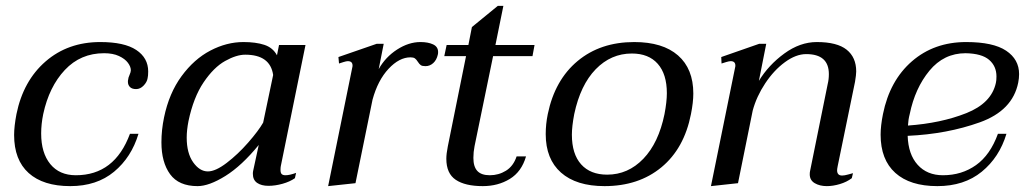

<svg xmlns="http://www.w3.org/2000/svg" viewBox="-20 -623 3486 653"><path d="M28 -164Q28 -193 36 -235Q59 -348 135 -414Q211 -480 321 -480Q403 -480 443.5 -453Q484 -426 484 -380Q484 -365 482 -357Q480 -344 468.5 -332Q457 -320 443 -320Q429 -320 422 -327Q415 -334 415 -345Q415 -350 416 -353Q416 -358 420.5 -368Q425 -378 425 -384Q425 -396 415 -409.5Q405 -423 384.5 -432.5Q364 -442 334 -442Q254 -442 200.5 -385Q147 -328 127 -235Q120 -201 120 -169Q120 -103 151 -65Q182 -27 238 -27Q370 -27 422 -168H451Q427 -88 368 -39Q309 10 219 10Q127 10 77.5 -34.5Q28 -79 28 -164Z M529 -139Q529 -181 538 -224Q555 -306 597.5 -364Q640 -422 695.5 -451Q751 -480 808 -480Q850 -480 879 -470.5Q908 -461 922 -435L929 -470H1019L935 -58Q934 -53 934 -45Q934 -35 938 -31Q942 -27 951 -27Q965 -27 987 -35L983 -17Q966 -5 941 2Q916 9 893 9Q869 9 854.5 -1Q840 -11 840 -32Q840 -38 841 -42L860 -130Q802 -59 746.5 -24.5Q691 10 652 10Q588 10 558.5 -30.5Q529 -71 529 -139ZM875 -206 909 -368Q899 -437 814 -437Q784 -437 745.5 -415.5Q707 -394 672.5 -343Q638 -292 621 -211Q615 -180 615 -155Q615 -102 637 -71Q659 -40 687 -40Q713 -40 751 -69Q789 -98 824 -138Q859 -178 875 -206Z M1470 -446Q1470 -440 1469 -437Q1465 -419 1453.5 -408.5Q1442 -398 1427 -398Q1416 -398 1411 -401.5Q1406 -405 1401 -413Q1396 -421 1391 -424.5Q1386 -428 1376 -428Q1338 -428 1301.5 -389Q1265 -350 1247 -284L1189 0L1096 10L1178 -393Q1179 -396 1179 -400Q1179 -415 1163 -415Q1158 -415 1148.5 -412Q1139 -409 1133 -407L1131 -429L1261 -474H1285L1268 -388Q1291 -429 1330.5 -454.5Q1370 -480 1410 -480Q1436 -480 1453 -472Q1470 -464 1470 -446Z M1594 -126Q1590 -106 1590 -86Q1590 -56 1603.5 -41.5Q1617 -27 1646 -27Q1676 -27 1701 -42.5Q1726 -58 1737 -91H1769Q1754 -39 1714 -14.5Q1674 10 1622 10Q1562 10 1530 -11.5Q1498 -33 1498 -83Q1498 -100 1503 -125L1565 -432H1491L1499 -470H1573L1585 -531L1673 -603H1692L1665 -470H1798L1791 -432H1657Z M1836 -167Q1836 -201 1843 -235Q1867 -351 1944.5 -415.5Q2022 -480 2137 -480Q2234 -480 2286 -434.5Q2338 -389 2338 -305Q2338 -275 2330 -235Q2307 -118 2229.5 -54Q2152 10 2036 10Q1940 10 1888 -36Q1836 -82 1836 -167ZM2240 -235Q2248 -277 2248 -306Q2248 -371 2217 -406Q2186 -441 2129 -441Q2058 -441 2006 -387.5Q1954 -334 1933 -235Q1925 -193 1925 -165Q1925 -99 1956.5 -64Q1988 -29 2045 -29Q2116 -29 2168 -83Q2220 -137 2240 -235Z M2829 -58Q2827 -48 2827 -44Q2827 -26 2844 -26Q2852 -26 2864.5 -29.5Q2877 -33 2881 -34L2877 -17Q2860 -4 2836.5 3Q2813 10 2792 10Q2768 10 2751 0Q2734 -10 2734 -30Q2734 -37 2735 -41L2795 -337Q2799 -353 2799 -371Q2799 -439 2722 -439Q2687 -439 2649.5 -411.5Q2612 -384 2582.5 -339.5Q2553 -295 2540 -247L2490 0L2398 10L2480 -393Q2481 -396 2481 -400Q2481 -415 2465 -415Q2460 -415 2450 -412Q2440 -409 2434 -407L2433 -429L2562 -474H2586L2561 -348Q2594 -402 2647.5 -441Q2701 -480 2758 -480Q2827 -480 2859.5 -454Q2892 -428 2892 -380Q2892 -369 2888 -345Z M3067 -161Q3069 -98 3101 -62.5Q3133 -27 3187 -27Q3251 -27 3299.5 -61.5Q3348 -96 3374 -168H3403Q3379 -88 3319 -39Q3259 10 3168 10Q3075 10 3025 -35Q2975 -80 2975 -165Q2975 -195 2983 -235Q3006 -349 3081.5 -414.5Q3157 -480 3266 -480Q3358 -480 3402 -450.5Q3446 -421 3446 -371Q3446 -357 3443 -342Q3424 -247 3312.5 -207Q3201 -167 3067 -161ZM3369 -363Q3369 -398 3344 -419.5Q3319 -441 3264 -442Q3190 -442 3141 -382.5Q3092 -323 3074 -235Q3069 -216 3068 -196Q3180 -204 3266 -238Q3352 -272 3367 -341Q3369 -349 3369 -363Z"/></svg>

Font: Taviraj
Style: Italic
Weight: 400
Italic angle: -12°
Designer: Katatrad Team
Foundry: CadsonDemak
Version: Version 1.001